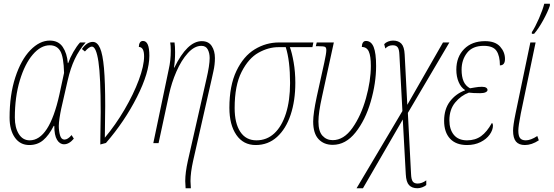

<svg xmlns="http://www.w3.org/2000/svg" viewBox="-20 -762 2947 1022"><path d="M31 -136Q31 -257 61.5 -350.5Q92 -444 141.5 -495Q191 -546 245 -546Q291 -546 314 -512Q337 -478 341 -426H343Q353 -455 370.5 -485.5Q388 -516 406 -536H436Q401 -496 378 -447.5Q355 -399 340 -333L306 -184Q301 -161 297 -134.5Q293 -108 293 -92Q293 -65 299.5 -42Q306 -19 323 -19Q341 -19 361 -43L373 -24Q348 6 321 6Q298 6 283.5 -18Q269 -42 269 -92H266Q240 -41 209.5 -15.5Q179 10 136 10Q87 10 59 -30Q31 -70 31 -136ZM296 -258 321 -374Q319 -459 301 -490Q283 -521 245 -521Q197 -521 154.5 -471.5Q112 -422 85.5 -334Q59 -246 59 -136Q59 -83 80 -49Q101 -15 138 -15Q242 -15 296 -258Z M514 -14Q516 -124 516 -165Q516 -353 504 -433.5Q492 -514 469 -514Q455 -514 432 -488L416 -501Q443 -539 474 -539Q498 -539 512.5 -506Q527 -473 533.5 -399Q540 -325 540 -199Q540 -155 538 -29Q595 -97 643 -179Q691 -261 719 -336.5Q747 -412 747 -462Q747 -512 719 -512Q719 -526 724.5 -535Q730 -544 741 -544Q758 -544 766.5 -525Q775 -506 775 -465Q775 -376 709 -245.5Q643 -115 544 -1L514 7Z M966 202Q966 157 980 94L1079 -342Q1096 -415 1096 -453Q1096 -479 1086 -498.5Q1076 -518 1052 -518Q1015 -518 980 -479.5Q945 -441 919 -381Q893 -321 880 -260L824 0H796L878 -392Q889 -439 889 -493Q889 -520 886 -536H909Q912 -515 912 -484Q912 -438 906 -402H908Q977 -543 1054 -543Q1090 -543 1107 -517Q1124 -491 1124 -453Q1124 -418 1116 -383Q1108 -348 1107 -342L1008 94Q994 157 994 202Q994 214 996 240H968Q966 214 966 202Z M1201 -188Q1201 -306 1238.5 -384.5Q1276 -463 1336 -499.5Q1396 -536 1465 -536H1648L1643 -511H1523Q1534 -482 1543 -430.5Q1552 -379 1552 -321Q1552 -226 1527 -151Q1502 -76 1454.5 -33Q1407 10 1341 10Q1275 10 1238 -44Q1201 -98 1201 -188ZM1524 -320Q1524 -439 1501 -511H1462Q1409 -511 1356 -481.5Q1303 -452 1266 -379.5Q1229 -307 1229 -187Q1229 -106 1259 -60.5Q1289 -15 1345 -15Q1400 -15 1440 -52Q1480 -89 1502 -158Q1524 -227 1524 -320Z M1647 -115Q1647 -158 1666 -247L1706 -428Q1717 -478 1717 -495Q1717 -509 1710 -512.5Q1703 -516 1675 -516H1661L1666 -536H1757L1694 -247Q1675 -162 1675 -115Q1675 -63 1696.5 -39.5Q1718 -16 1751 -16Q1810 -16 1856 -81Q1902 -146 1928 -239Q1954 -332 1954 -411Q1954 -464 1943 -488Q1932 -512 1906 -512Q1906 -526 1911.5 -535Q1917 -544 1928 -544Q1956 -544 1969 -511.5Q1982 -479 1982 -411Q1982 -320 1953.5 -221.5Q1925 -123 1872.5 -57Q1820 9 1751 9Q1704 9 1675.5 -21.5Q1647 -52 1647 -115Z M2122 -171 2106 -470Q2105 -499 2097 -510Q2089 -521 2071 -521Q2058 -521 2049 -517Q2040 -513 2031 -504L2025 -527Q2033 -536 2046 -541Q2059 -546 2072 -546Q2101 -546 2116.5 -529.5Q2132 -513 2134 -472L2148 -204L2338 -536H2372L2151 -161L2168 164Q2169 193 2177 204Q2185 215 2203 215Q2226 215 2249 198V223Q2241 230 2227.5 235Q2214 240 2202 240Q2173 240 2157.5 223.5Q2142 207 2140 166L2124 -126L1912 240H1878Z M2344 -119Q2344 -181 2375 -222Q2406 -263 2455 -281V-283Q2434 -296 2421.5 -325Q2409 -354 2409 -391Q2409 -459 2450.5 -501Q2492 -543 2562 -543Q2616 -543 2642 -514Q2668 -485 2668 -448Q2668 -414 2641 -414Q2641 -464 2623 -491Q2605 -518 2555 -518Q2495 -518 2466 -480.5Q2437 -443 2437 -391Q2437 -354 2447.5 -329.5Q2458 -305 2482 -292Q2489 -293 2508 -296.5Q2527 -300 2545 -300Q2561 -300 2568 -295Q2575 -290 2575 -283Q2575 -276 2565 -271Q2555 -266 2536 -266Q2497 -266 2476 -269Q2434 -254 2403 -216.5Q2372 -179 2372 -122Q2372 -73 2396 -44Q2420 -15 2466 -15Q2510 -15 2541 -37.5Q2572 -60 2598 -107Q2601 -107 2602.5 -102.5Q2604 -98 2604 -94Q2604 -70 2586.5 -45.5Q2569 -21 2537.5 -5.5Q2506 10 2466 10Q2407 10 2375.5 -24Q2344 -58 2344 -119Z M2711 -67Q2711 -94 2724 -157L2803 -536H2831L2752 -157Q2739 -90 2739 -67Q2739 -38 2748.5 -26.5Q2758 -15 2779 -15Q2805 -15 2840 -38L2848 -15Q2810 10 2774 10Q2742 10 2726.5 -8.5Q2711 -27 2711 -67ZM2811 -591Q2829 -618 2849 -664Q2869 -710 2877 -742H2907V-732Q2896 -699 2871.5 -654.5Q2847 -610 2823 -582H2811Z"/></svg>

Font: Noto Serif CondThin
Style: Italic
Weight: 250
Width: 3
Italic angle: -12°
Designer: Monotype Design Team
Foundry: Monotype Imaging Inc.
Version: Version 1.001